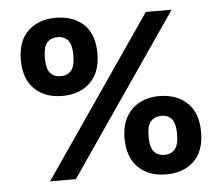

<svg xmlns="http://www.w3.org/2000/svg" viewBox="-52 -780 984 852"><g transform="rotate(-5 440.0 -353.5)"><path d="M226 -373Q149 -373 102.5 -418Q56 -463 56 -548Q56 -633 103 -677Q150 -721 226 -721Q303 -721 350 -677.5Q397 -634 397 -548Q397 -463 350 -418Q303 -373 226 -373ZM163 -548Q163 -500 179.5 -480.5Q196 -461 226 -461Q256 -461 273 -480.5Q290 -500 290 -548Q290 -597 273 -616Q256 -635 226 -635Q196 -634 179.5 -615Q163 -596 163 -548ZM627 -712H742L253 0H138ZM484 -160Q484 -216 505 -254.5Q526 -293 564.5 -314Q603 -335 655 -335Q732 -334 778.5 -289.5Q825 -245 825 -160Q825 -75 778.5 -30.5Q732 14 655 14Q578 14 531.5 -30.5Q485 -75 484 -160ZM591 -160Q591 -112 608 -92.5Q625 -73 655 -73Q684 -73 701 -92.5Q718 -112 718 -160Q718 -209 701 -228Q684 -247 655 -247Q625 -246 608 -227Q591 -208 591 -160Z"/></g></svg>

Font: 42dot Sans Light
Style: Bold
Weight: 700
Version: Version 1.000